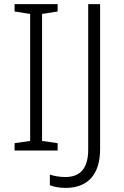

<svg xmlns="http://www.w3.org/2000/svg" viewBox="-20 -734 603 936"><path d="M261 0V-36L185 -47V-666L261 -678V-714H51V-678L127 -666V-47L51 -36V0ZM300 182C412 182 468 112 468 -7V-714H410V-5C410 86 372 129 299 129C270 129 243 124 223 117V169C241 176 265 182 300 182Z"/></svg>

Font: Noto Sans Ethiopic Light
Style: Regular
Weight: 300
Designer: Monotype Design Team
Foundry: Monotype Imaging Inc.
Version: Version 2.102